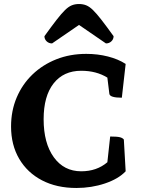

<svg xmlns="http://www.w3.org/2000/svg" viewBox="-20 -923 709 955"><path d="M360 12Q262 12 189 -26Q116 -64 75.5 -133Q35 -202 35 -294Q35 -372 63 -438Q91 -504 141.5 -552.5Q192 -601 260 -628Q328 -655 409 -655Q466 -655 517 -642Q568 -629 605 -605L586 -437Q527 -437 524 -456L514 -537Q459 -571 384 -571Q296 -571 246.5 -508Q197 -445 197 -330Q197 -211 247.5 -141Q298 -71 384 -71Q461 -71 514 -116L528 -244Q562 -244 576 -240.5Q590 -237 596 -229L605 -71Q569 -33 502 -10.5Q435 12 360 12ZM373 -903Q393 -903 409 -896.5Q425 -890 442.5 -873Q460 -856 484.5 -824.5Q509 -793 545 -743Q545 -728 534 -717.5Q523 -707 507 -707L373 -799L239 -707Q223 -707 212 -717.5Q201 -728 201 -743Q237 -793 261.5 -824.5Q286 -856 303.5 -873Q321 -890 337 -896.5Q353 -903 373 -903Z"/></svg>

Font: Petrona ExtraBold
Style: Regular
Weight: 800
Designer: Ringo R. Seeber
Foundry: Ringo R. Seeber
Version: Version 2.001; ttfautohint (v1.8.3)